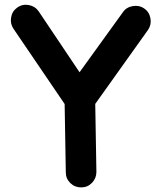

<svg xmlns="http://www.w3.org/2000/svg" viewBox="-20 -728 678 812"><path d="M323.7 64.5Q296.9 64.9 277.6 46.4Q258.3 27.8 258.3 1L253.4 -288.1L37.6 -605.5Q22.5 -627 26.9 -653.8Q31.2 -680.7 52.7 -695.8Q74.2 -711.4 101.1 -706.8Q127.9 -702.1 143.1 -680.7L316.4 -422.4L499 -675.3Q513.7 -697.3 540.8 -702.1Q567.9 -707 589.4 -692.4Q611.3 -677.7 616.2 -650.9Q621.1 -624 606.4 -602.1L382.8 -288.6L387.7 -1Q387.7 25.9 369.1 45.2Q350.6 64.5 323.7 64.5Z"/></svg>

Font: Mikhak-DS1-FD Bold
Style: Bold
Weight: 700
Designer: Amin Abedi
Version: Version 3.2